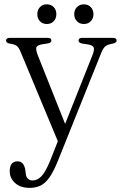

<svg xmlns="http://www.w3.org/2000/svg" viewBox="-20 -646 580 908"><path d="M217 114.5 253.5 22 77.5 -400.5Q69 -421.5 59.5 -428.8Q50 -436 25 -440Q8.5 -443.5 8.5 -454Q8.5 -467 26 -467H205Q223 -467 223 -454.5Q223 -443 205.5 -440.5L182.5 -437Q156.5 -433 152.2 -422.5Q148 -412 159 -384L288 -60L416 -382Q427.5 -410 423.2 -421.2Q419 -432.5 392.5 -436.5L369 -440Q351.5 -443 351.5 -454.5Q351.5 -467 369.5 -467H514Q531.5 -467 531.5 -454Q531.5 -444 514.5 -440Q488.5 -435.5 478 -426.8Q467.5 -418 458 -394L253.5 115.5Q233 166 213.5 193.5Q194 221 171.5 231.8Q149 242.5 120.5 242.5Q76 242.5 51 219.2Q26 196 26 164.5Q26 117 63 117Q78.5 117 87.5 127.8Q96.5 138.5 99.5 157L101.5 172Q103 191 112 199.2Q121 207.5 134 207.5Q156 207.5 175.2 188.2Q194.5 169 217 114.5ZM201.5 -532.5Q181 -532.5 168.8 -545.8Q156.5 -559 156.5 -579Q156.5 -599 168.8 -612.2Q181 -625.5 201.5 -625.5Q222 -625.5 234.2 -612.2Q246.5 -599 246.5 -579Q246.5 -559 234.2 -545.8Q222 -532.5 201.5 -532.5ZM376.5 -532.5Q356.5 -532.5 343.8 -545.8Q331 -559 331 -579Q331 -599 343.8 -612.2Q356.5 -625.5 376.5 -625.5Q397 -625.5 409.5 -612.2Q422 -599 422 -579Q422 -559 409.5 -545.8Q397 -532.5 376.5 -532.5Z"/></svg>

Font: Fraunces 9pt Light
Style: Regular
Weight: 300
Version: Version 1.000;[0bf87f6ff]